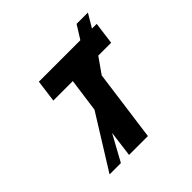

<svg xmlns="http://www.w3.org/2000/svg" viewBox="-97 -362 432 432"><g transform="rotate(-45 119.5 -146.0)"><path d="M44 -207H106L95 -127L16 0H52L86 -62L78 0H138L161 -170L187 -207H228L235 -260H220L239 -292H203L183 -260H51Z"/></g></svg>

Font: Hussar Tani
Style: DwaKurs
Weight: 700
Foundry: Cannot Into Space Fonts
Version: Version 0.92